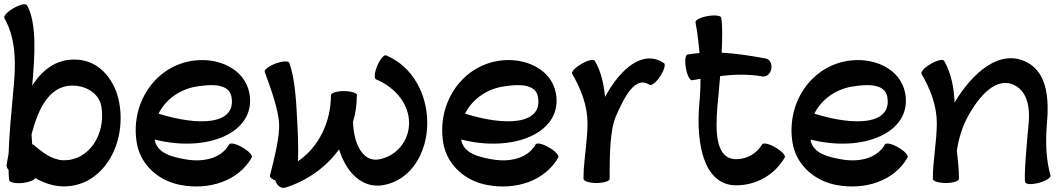

<svg xmlns="http://www.w3.org/2000/svg" viewBox="-26 -856 5088 919"><path d="M-5 -769C57 -660 49 -529 36 -404C28 -314 18 -211 15 -120C12 -104 9 -87 6 -70C4 -60 8 -50 15 -43C15 -25 16 -9 18 6C19 17 48 23 82 20C114 16 140 6 142 -4C183 19 227 35 274 36C461 41 581 -159 545 -363C527 -465 459 -556 359 -569C256 -582 182 -530 128 -446C141 -586 151 -748 103 -831C97 -841 69 -834 39 -817C9 -800 -11 -778 -5 -769ZM277 -89C221 -91 176 -128 133 -164C132 -165 130 -165 128 -165C127 -181 126 -197 125 -212C160 -349 219 -460 343 -445C399 -438 449 -402 459 -348C482 -215 401 -86 277 -89Z M1179 -102C1185 -111 1165 -133 1135 -150C1105 -168 1077 -174 1071 -165C1032 -96 945 -79 864 -93C798 -104 726 -123 715 -185V-188C968 -124 1201 -222 1168 -408C1147 -527 1016 -586 888 -564C708 -532 597 -353 629 -170C647 -65 736 12 842 30C974 54 1114 12 1179 -102ZM910 -441C985 -454 1071 -457 1082 -392C1106 -257 923 -252 733 -312C765 -377 831 -427 910 -441Z M1340 42C1445 9 1535 -56 1597 -141C1631 -31 1707 48 1809 30C1942 7 2019 -126 2019 -267C2019 -406 1949 -538 1822 -591C1812 -595 1793 -573 1780 -541C1766 -509 1764 -480 1774 -476C1863 -439 1932 -361 1932 -267C1932 -181 1871 -108 1787 -93C1709 -79 1667 -172 1664 -268C1664 -270 1664 -272 1664 -274C1676 -313 1682 -355 1682 -399C1683 -399 1683 -400 1683 -400C1683 -411 1655 -420 1620 -420C1585 -420 1558 -411 1558 -400C1558 -272 1500 -152 1400 -84C1403 -144 1400 -209 1397 -269C1392 -365 1387 -476 1359 -555C1355 -565 1326 -564 1293 -552C1261 -540 1238 -522 1241 -512C1271 -431 1306 -332 1310 -265C1313 -200 1287 -98 1266 -15C1264 -8 1275 1 1293 9V11C1301 34 1321 48 1340 42Z M2646 -102C2652 -111 2632 -133 2602 -150C2572 -168 2544 -174 2538 -165C2499 -96 2412 -79 2331 -93C2265 -104 2193 -123 2182 -185V-188C2435 -124 2668 -222 2635 -408C2614 -527 2483 -586 2355 -564C2175 -532 2064 -353 2096 -170C2114 -65 2203 12 2309 30C2441 54 2581 12 2646 -102ZM2377 -441C2452 -454 2538 -457 2549 -392C2573 -257 2390 -252 2200 -312C2232 -377 2298 -427 2377 -441Z M2892 0C2892 -103 2892 -232 2923 -302C2964 -395 3015 -495 3083 -450C3092 -444 3115 -462 3134 -491C3153 -520 3161 -548 3152 -554C3050 -622 2941 -524 2870 -392C2864 -453 2852 -512 2821 -565C2816 -574 2787 -568 2757 -550C2727 -533 2707 -511 2713 -502C2755 -430 2786 -350 2786 -267C2786 -192 2773 -118 2768 -44C2768 -32 2767 -20 2767 -8C2767 -6 2767 -5 2767 -3C2767 -2 2767 -1 2767 0C2767 11 2795 20 2829 20C2864 20 2892 11 2892 0Z M3287 -472C3300 -474 3313 -476 3327 -479C3327 -437 3325 -397 3321 -356C3305 -169 3342 31 3498 31C3594 31 3682 -19 3730 -102C3736 -111 3716 -133 3686 -150C3656 -168 3627 -174 3622 -165C3596 -121 3549 -94 3498 -94C3398 -94 3398 -228 3408 -348C3412 -392 3417 -442 3421 -492C3488 -500 3557 -502 3624 -490C3643 -487 3662 -503 3666 -527C3670 -551 3658 -573 3639 -576C3569 -589 3498 -600 3428 -604C3432 -675 3432 -738 3426 -771C3425 -782 3395 -785 3361 -779C3327 -773 3301 -760 3303 -749C3312 -700 3318 -651 3322 -602C3303 -601 3284 -598 3265 -595C3254 -593 3251 -564 3257 -530C3263 -496 3276 -470 3287 -472Z M4318 -102C4324 -111 4304 -133 4274 -150C4244 -168 4216 -174 4210 -165C4171 -96 4084 -79 4003 -93C3937 -104 3865 -123 3854 -185V-188C4107 -124 4340 -222 4307 -408C4286 -527 4155 -586 4027 -564C3847 -532 3736 -353 3768 -170C3786 -65 3875 12 3981 30C4113 54 4253 12 4318 -102ZM4049 -441C4124 -454 4210 -457 4221 -392C4245 -257 4062 -252 3872 -312C3904 -377 3970 -427 4049 -441Z M4385 -502C4427 -430 4458 -350 4458 -267C4458 -177 4439 -89 4439 0C4439 11 4467 20 4501 20C4536 20 4564 11 4564 0C4564 -46 4559 -91 4554 -136C4563 -193 4579 -248 4607 -299C4662 -399 4745 -493 4832 -447C4892 -415 4904 -340 4898 -271C4889 -174 4874 -9 4881 16C4884 27 4913 28 4947 19C4980 10 5005 -6 5002 -16C4980 -96 4978 -180 4985 -263C4995 -378 4989 -505 4891 -557C4761 -626 4629 -509 4543 -365C4540 -435 4528 -504 4493 -565C4488 -574 4459 -568 4429 -550C4399 -533 4379 -511 4385 -502Z"/></svg>

Font: Nupuram
Style: Bold
Weight: 700
Designer: Santhosh Thottingal (santhosh.thottingal@gmail.com)
Foundry: SMC
Version: Version 1.000